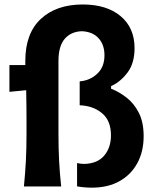

<svg xmlns="http://www.w3.org/2000/svg" viewBox="-20 -841 711 866"><path d="M394.5 5.4Q359.4 5.4 327.6 -0.5V-105.5Q334 -104 342.5 -102.8Q351.1 -101.6 360.4 -101.6Q420.4 -103.5 450.4 -139.6Q480.5 -175.8 480.5 -230.5Q480.5 -296.9 440.4 -330.3Q400.4 -363.8 339.4 -366.2V-474.1Q385.3 -477.5 418.2 -508.1Q451.2 -538.6 451.2 -591.8Q451.2 -639.6 424.3 -668.9Q397.5 -698.2 348.6 -700.2Q299.3 -698.2 271.5 -665.3Q243.7 -632.3 243.7 -565.9V-238.3Q243.7 -170.4 246.6 -115Q249.5 -59.6 255.9 0H87.9Q93.8 -59.6 96.7 -115Q99.6 -170.4 99.6 -238.3V-293Q99.6 -363.8 98.1 -434.1L22.5 -426.8V-547.4H94.2V-566.9Q94.2 -690.4 164.1 -755.6Q233.9 -820.8 353.5 -820.8Q460.9 -820.8 523.9 -768.3Q586.9 -715.8 586.9 -624Q586.9 -555.7 554.9 -513.4Q522.9 -471.2 481 -452.6V-440.9Q517.6 -426.8 551.3 -400.4Q585 -374 606.4 -331.8Q627.9 -289.6 627.9 -226.6Q627.9 -157.7 599.6 -105.5Q571.3 -53.2 519 -23.9Q466.8 5.4 394.5 5.4Z"/></svg>

Font: Pinar-FD SemiBold
Style: Regular
Weight: 600
Designer: Amin Abedi
Version: Version 2.000